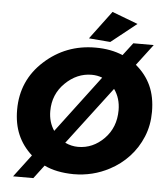

<svg xmlns="http://www.w3.org/2000/svg" viewBox="-63 -975 935 1086"><g transform="rotate(5 405.0 -432.0)"><path d="M533.5 -750 411.5 -760 531.5 -920.5 678 -865ZM167 55H52L148 -72Q95 -120 68.5 -181.5Q42 -243 42 -322.5Q42 -489.5 163.8 -600.2Q285.5 -711 453.5 -711Q541 -711 609 -682L664 -754H780L689 -634Q746 -586.5 774.5 -523.8Q803 -461 803 -376.5Q803 -300 776 -234.8Q749 -169.5 702.2 -119.2Q655.5 -69 594.5 -37Q500.5 13 391.5 13Q292.5 12 224.5 -21ZM261.5 -221.5 505.5 -545Q477.5 -556 445.5 -556Q361.5 -556 295.5 -491.2Q229.5 -426.5 229.5 -331.5Q229.5 -268.5 261.5 -221.5ZM403.5 -143Q487.5 -143 550.8 -207.2Q614 -271.5 614 -369.5Q614 -437.5 578 -487.5L329.5 -160Q365.5 -143 403.5 -143Z"/></g></svg>

Font: Argentum Sans
Style: Bold Italic
Weight: 700
Italic angle: -11°
Designer: Julieta Ulanovsky (font), Cristiano Sobral (main changes and remaster)
Foundry: Julieta Ulanovsky (font), Cristiano Sobral (main changes and remaster)
Version: Version 2.007;June 15, 2022;FontCreator 14.0.0.2814 64-bit; 